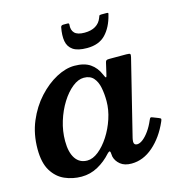

<svg xmlns="http://www.w3.org/2000/svg" viewBox="-111 -845 906 960"><g transform="rotate(-15 342.0 -365.0)"><path d="M388 -601Q449.5 -601 483.8 -636.8Q518 -672.5 533 -733Q535.5 -740.5 534.5 -742.8Q533.5 -745 525.5 -745H498.5Q489.5 -745 488.2 -741.2Q487 -737.5 484 -730.5Q474.5 -705.5 452.2 -692Q430 -678.5 395.5 -678.5Q359 -678.5 344 -693.8Q329 -709 332 -737Q333 -745 324.5 -745H302.5Q291 -745 289 -735.5Q281 -694 286.2 -664Q291.5 -634 315.5 -617.5Q339.5 -601 388 -601ZM412.5 -320Q412.5 -275.5 397.2 -229.2Q382 -183 356.8 -144Q331.5 -105 301.8 -81.2Q272 -57.5 243.5 -57.5Q203.5 -57.5 182 -89.5Q160.5 -121.5 160.5 -180Q160.5 -232 176 -282Q191.5 -332 217 -372.8Q242.5 -413.5 272.8 -437.8Q303 -462 332 -462Q364.5 -462 382 -442.2Q399.5 -422.5 406 -390Q412.5 -357.5 412.5 -320ZM649.5 -149Q654.5 -160 653.5 -163.2Q652.5 -166.5 642.5 -170.5L615.5 -181Q606.5 -185 603.5 -183.5Q600.5 -182 596 -171.5Q584 -143 568 -120.2Q552 -97.5 535.5 -84.5Q519 -71.5 505 -71.5Q488 -71.5 488 -89Q488 -93 488.8 -98.2Q489.5 -103.5 490.5 -107.5L587.5 -500Q590.5 -512.5 588 -516.2Q585.5 -520 568.5 -520H479Q468 -520 464.5 -516.8Q461 -513.5 459.5 -506L447.5 -454Q444 -436 440.8 -435Q437.5 -434 430 -452.5Q414 -490.5 383.5 -511.2Q353 -532 302 -532Q257.5 -532 208.2 -505.8Q159 -479.5 115.2 -431.8Q71.5 -384 44.2 -319.2Q17 -254.5 17 -177Q17 -105.5 42.5 -64Q68 -22.5 108.5 -4.8Q149 13 195 13Q240.5 13 280 -8.8Q319.5 -30.5 350 -65Q357 -72 360.8 -72.8Q364.5 -73.5 366 -67.5Q366.5 -64 367 -59Q367.5 -54 368.5 -44.5Q374.5 -20 395.8 -2.8Q417 14.5 453 14.5Q514 14.5 565.8 -30.8Q617.5 -76 649.5 -149Z"/></g></svg>

Font: Besley SemiBold
Style: Italic
Weight: 600
Italic angle: -13°
Designer: Owen Earl
Foundry: indestructible type*
Version: Version 2.001